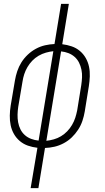

<svg xmlns="http://www.w3.org/2000/svg" viewBox="-20 -755 540 990"><path d="M138 215 173 7Q147 4 124 -4Q101 -12 82.5 -27.5Q64 -43 52 -64Q40 -85 35 -109Q30 -133 30.5 -159Q31 -185 35 -210L57 -340Q61 -364 69 -388Q77 -412 90.5 -433.5Q104 -455 123 -473Q142 -491 165 -503.5Q188 -516 212.5 -521.5Q237 -527 261 -528L295 -735H335L301 -527Q326 -524 349.5 -516Q373 -508 391.5 -492.5Q410 -477 422 -456Q434 -435 439 -411Q444 -387 443 -361Q442 -335 438 -310L417 -180Q413 -156 405 -132Q397 -108 383 -86.5Q369 -65 350.5 -47Q332 -29 308.5 -16.5Q285 -4 261 1.5Q237 7 212 8L178 215ZM179 -30 255 -491Q236 -489 216.5 -483.5Q197 -478 179 -467.5Q161 -457 146.5 -442Q132 -427 121.5 -409Q111 -391 105 -372.5Q99 -354 96 -334L74 -204Q71 -184 70.5 -164Q70 -144 73.5 -124.5Q77 -105 85.5 -88Q94 -71 108 -58.5Q122 -46 140.5 -39Q159 -32 179 -30ZM219 -29Q238 -31 257.5 -36.5Q277 -42 294.5 -52.5Q312 -63 326.5 -78Q341 -93 351.5 -111Q362 -129 368 -147.5Q374 -166 378 -186L399 -316Q402 -336 403 -356Q404 -376 400 -395.5Q396 -415 387.5 -432Q379 -449 365 -461.5Q351 -474 333 -481Q315 -488 295 -490Z"/></svg>

Font: Iosevka Curly Extralight
Style: Italic
Weight: 200
Italic angle: -9°
Monospace: yes
Designer: Belleve Invis
Foundry: Belleve Invis
Version: Version 22.1.2; ttfautohint (v1.8.4)